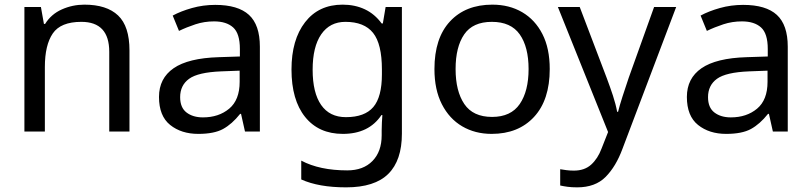

<svg xmlns="http://www.w3.org/2000/svg" viewBox="-20 -566 3490 826"><path d="M343 -546Q439 -546 488 -499.5Q537 -453 537 -349V0H450V-343Q450 -472 330 -472Q241 -472 207 -422Q173 -372 173 -278V0H85V-536H156L169 -463H174Q200 -505 246 -525.5Q292 -546 343 -546Z M906 -545Q1004 -545 1051 -502Q1098 -459 1098 -365V0H1034L1017 -76H1013Q978 -32 939.5 -11Q901 10 833 10Q760 10 712 -28.5Q664 -67 664 -149Q664 -229 727 -272.5Q790 -316 921 -320L1012 -323V-355Q1012 -422 983 -448Q954 -474 901 -474Q859 -474 821 -461.5Q783 -449 750 -433L723 -499Q758 -518 806 -531.5Q854 -545 906 -545ZM932 -259Q832 -255 793.5 -227Q755 -199 755 -148Q755 -103 782.5 -82Q810 -61 853 -61Q921 -61 966 -98.5Q1011 -136 1011 -214V-262Z M1454 -546Q1507 -546 1549.5 -526Q1592 -506 1622 -465H1627L1639 -536H1709V9Q1709 124 1650.5 182Q1592 240 1469 240Q1351 240 1276 206V125Q1355 167 1474 167Q1543 167 1582.5 126.5Q1622 86 1622 16V-5Q1622 -17 1623 -39.5Q1624 -62 1625 -71H1621Q1567 10 1455 10Q1351 10 1292.5 -63Q1234 -136 1234 -267Q1234 -395 1292.5 -470.5Q1351 -546 1454 -546ZM1466 -472Q1399 -472 1362 -418.5Q1325 -365 1325 -266Q1325 -167 1361.5 -114.5Q1398 -62 1468 -62Q1549 -62 1586 -105.5Q1623 -149 1623 -246V-267Q1623 -377 1585 -424.5Q1547 -472 1466 -472Z M2345 -269Q2345 -136 2277.5 -63Q2210 10 2095 10Q2024 10 1968.5 -22.5Q1913 -55 1881 -117.5Q1849 -180 1849 -269Q1849 -402 1916 -474Q1983 -546 2098 -546Q2171 -546 2226.5 -513.5Q2282 -481 2313.5 -419.5Q2345 -358 2345 -269ZM1940 -269Q1940 -174 1977.5 -118.5Q2015 -63 2097 -63Q2178 -63 2216 -118.5Q2254 -174 2254 -269Q2254 -364 2216 -418Q2178 -472 2096 -472Q2014 -472 1977 -418Q1940 -364 1940 -269Z M2380 -536H2474L2590 -231Q2605 -191 2617 -154.5Q2629 -118 2635 -85H2639Q2645 -110 2658 -150.5Q2671 -191 2685 -232L2794 -536H2889L2658 74Q2630 150 2585.5 195Q2541 240 2463 240Q2439 240 2421 237.5Q2403 235 2390 232V162Q2401 164 2416.5 166Q2432 168 2449 168Q2495 168 2523.5 142Q2552 116 2568 73L2596 2Z M3177 -545Q3275 -545 3322 -502Q3369 -459 3369 -365V0H3305L3288 -76H3284Q3249 -32 3210.5 -11Q3172 10 3104 10Q3031 10 2983 -28.5Q2935 -67 2935 -149Q2935 -229 2998 -272.5Q3061 -316 3192 -320L3283 -323V-355Q3283 -422 3254 -448Q3225 -474 3172 -474Q3130 -474 3092 -461.5Q3054 -449 3021 -433L2994 -499Q3029 -518 3077 -531.5Q3125 -545 3177 -545ZM3203 -259Q3103 -255 3064.5 -227Q3026 -199 3026 -148Q3026 -103 3053.5 -82Q3081 -61 3124 -61Q3192 -61 3237 -98.5Q3282 -136 3282 -214V-262Z"/></svg>

Font: Noto Sans Avestan
Style: Regular
Weight: 400
Designer: Monotype Design Team
Foundry: Monotype Imaging Inc.
Version: Version 2.003; ttfautohint (v1.8.4.7-5d5b)